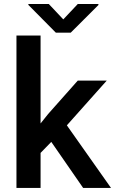

<svg xmlns="http://www.w3.org/2000/svg" viewBox="-20 -925 566 945"><path d="M61 0ZM232.4 -226.6 179.7 -172.4V0H61V-750H179.7V-317.4L216.8 -363.8L362.8 -528.3H505.4L309.1 -308.1L526.4 0H389.2ZM291.5 -829.6 362.8 -905.3H464.4V-900.4L328.1 -764.2H254.9L119.6 -900.9V-905.3H220.2Z"/></svg>

Font: Roboto Medium
Style: Regular
Weight: 500
Designer: Google
Version: Version 2.134; 2016; ttfautohint (v1.6)